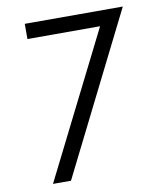

<svg xmlns="http://www.w3.org/2000/svg" viewBox="-88 -873 816 945"><g transform="rotate(-10 320.0 -400.0)"><path d="M590 -800 190 0H100L463 -724H100V-800Z"/></g></svg>

Font: Gauge
Style: Regular
Weight: 400
Designer: Daniel Pimley
Foundry: Daniel Pimley
Version: Version 2.0